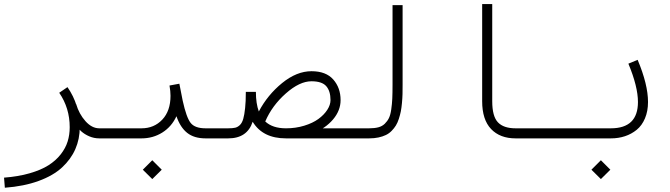

<svg xmlns="http://www.w3.org/2000/svg" viewBox="-46 -671 3248 931"><path d="M530.3 -48.8V0H435.5Q410.2 0 387.2 -9.8Q364.3 -19.5 347.2 -34.9Q330.1 -50.3 315.7 -70.8Q301.3 -91.3 292 -111.6Q282.7 -131.8 276.4 -152.8L323.2 -166.5Q337.4 -118.2 368.4 -83.5Q399.4 -48.8 435.5 -48.8ZM241.2 -221.2 281.2 -248.5Q340.8 -162.6 340.8 -54.2Q340.8 2.9 319.3 52Q297.9 101.1 254.9 140.9Q211.9 180.7 141.1 206.5Q70.3 232.4 -22.5 239.3L-26.4 190.4Q43 185.1 97.9 169.2Q152.8 153.3 188.7 130.6Q224.6 107.9 248.3 77.6Q272 47.4 282 14.9Q292 -17.6 292 -54.2Q292 -147 241.2 -221.2Z M646.5 151.9 692.4 106 738.3 151.9 692.4 197.3ZM530.3 -48.8H640.1Q701.2 -48.8 741 -91.1Q780.8 -133.3 780.8 -206.5Q780.8 -228.5 775.9 -256.3L823.7 -265.1Q834.5 -207.5 839.8 -183.1Q857.9 -100.6 878.7 -74.7Q899.4 -48.8 950.7 -48.8H1060.5V0H950.7Q895.5 0 861.8 -26.6Q828.1 -53.2 809.6 -107.4Q786.1 -56.6 741 -28.3Q695.8 0 640.1 0H530.3Q520 0 512.9 -7.1Q505.9 -14.2 505.9 -24.4Q505.9 -34.7 512.9 -41.7Q520 -48.8 530.3 -48.8Z M1341.3 0V-48.8H1590.8V0ZM1060.5 -48.8Q1082.5 -48.8 1094.7 -51.8Q1106.9 -54.7 1117.4 -64.9Q1127.9 -75.2 1133.5 -94.7Q1139.2 -114.3 1142.6 -147.5Q1146 -177.7 1146 -225.6H1194.8Q1194.8 -169.4 1209 -130.4Q1251.5 -210.9 1322 -268.3Q1392.6 -325.7 1464.4 -325.7Q1534.7 -325.7 1570.1 -285.4Q1605.5 -245.1 1605.5 -185.5Q1605.5 -135.3 1569.3 -92.3Q1533.2 -49.3 1472.2 -24.7Q1411.1 0 1340.8 0Q1228 0 1179.2 -80.6Q1152.8 0 1060.5 0Q1050.3 0 1043.2 -7.1Q1036.1 -14.2 1036.1 -24.4Q1036.1 -34.7 1043.2 -41.7Q1050.3 -48.8 1060.5 -48.8ZM1240.2 -82Q1275.4 -48.8 1340.8 -48.8Q1387.7 -48.8 1429.2 -61.5Q1470.7 -74.2 1498 -94.2Q1525.4 -114.3 1541 -138.4Q1556.6 -162.6 1556.6 -185.5Q1556.6 -229.5 1535.9 -253.2Q1515.1 -276.9 1464.4 -276.9Q1406.7 -276.9 1340.1 -218Q1273.4 -159.2 1240.2 -82Z M1590.8 -48.8H1743.7Q1770 -48.8 1788.6 -53.7Q1807.1 -58.6 1819.8 -71Q1832.5 -83.5 1839.8 -98.4Q1847.2 -113.3 1851.1 -140.1Q1855 -167 1856.2 -193.4Q1857.4 -219.7 1857.4 -261.7V-646H1906.2V-261.7Q1906.2 -235.4 1905.8 -215.3Q1905.3 -195.3 1903.1 -171.6Q1900.9 -147.9 1897.5 -130.6Q1894 -113.3 1887.9 -94.5Q1881.8 -75.7 1873.5 -62.3Q1865.2 -48.8 1853 -36.4Q1840.8 -23.9 1825.2 -16.4Q1809.6 -8.8 1789.1 -4.4Q1768.6 0 1743.7 0H1590.8Q1580.6 0 1573.5 -7.1Q1566.4 -14.2 1566.4 -24.4Q1566.4 -34.7 1573.5 -41.7Q1580.6 -48.8 1590.8 -48.8Z M2651.4 -48.8V0H2454.1Q2378.4 0 2335.2 -45.4Q2292 -90.8 2292 -180.2V-651.4H2340.8V-180.2Q2340.8 -106.9 2368.4 -77.9Q2396 -48.8 2454.1 -48.8Z M2651.4 -48.8H2916Q3047.4 -48.8 3047.4 -176.3Q3047.4 -251 3001 -362.3L3045.9 -380.9Q3096.2 -261.2 3096.2 -176.3Q3096.2 -131.8 3081.5 -97.2Q3066.9 -62.5 3041.5 -41.7Q3016.1 -21 2984.4 -10.5Q2952.6 0 2916 0H2651.4Q2641.1 0 2634 -7.1Q2627 -14.2 2627 -24.4Q2627 -34.7 2634 -41.7Q2641.1 -48.8 2651.4 -48.8ZM2821.8 151.9 2867.7 106 2913.6 151.9 2867.7 197.3Z"/></svg>

Font: AzarMehrMonospaced
Style: SerifRegular
Weight: 1
Designer: Amin Abedi
Version: Version 1.00